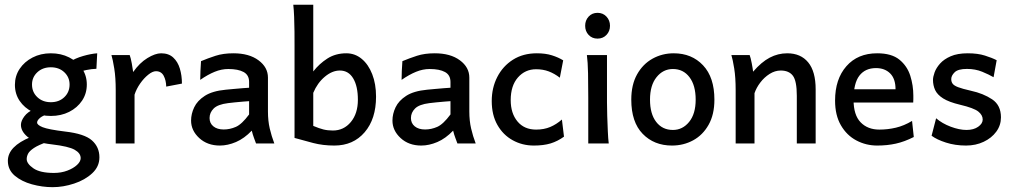

<svg xmlns="http://www.w3.org/2000/svg" viewBox="-20 -606 4278 811"><path d="M202.1 184.6Q158.7 184.6 115 172.6Q71.3 160.6 42.2 136Q13.2 111.3 13.2 73.2Q13.2 12.2 109.9 -27.3Q109.9 -27.3 120.4 -25.6Q130.9 -23.9 145 -21.2Q159.2 -18.6 170.2 -14.9Q181.2 -11.2 181.6 -7.3Q142.6 6.3 123.5 19Q104.5 31.7 98.6 43.2Q92.8 54.7 92.8 65.9Q92.8 85.4 121.1 105Q149.4 124.5 207.5 124.5Q238.8 124.5 264.4 114.7Q290 105 305.4 90.6Q320.8 76.2 320.8 62Q320.8 41 295.4 26.6Q270 12.2 199.7 3.9Q123.5 -4.9 95.9 -28.3Q68.4 -51.8 68.4 -78.6Q68.4 -95.2 82.8 -114.5Q97.2 -133.8 123.5 -144.5L193.8 -127.9Q162.1 -119.1 149.4 -108.4Q136.7 -97.7 136.7 -88.4Q136.7 -78.1 160.4 -68.6Q184.1 -59.1 255.4 -50.3Q336.9 -41 368.4 -12.9Q399.9 15.1 399.9 58.6Q399.9 97.7 369.4 126Q338.9 154.3 293 169.4Q247.1 184.6 202.1 184.6ZM194.8 -116.2Q151.9 -116.2 117.4 -133.3Q83 -150.4 63 -179.9Q43 -209.5 43 -247.6Q43 -285.2 63 -315.2Q83 -345.2 117.4 -363Q151.9 -380.9 194.8 -380.9Q237.8 -380.9 272.2 -363.5Q306.6 -346.2 326.7 -316.4Q346.7 -286.6 346.7 -249Q346.7 -210.9 326.7 -180.9Q306.6 -150.9 272.2 -133.5Q237.8 -116.2 194.8 -116.2ZM194.8 -174.3Q229.5 -174.3 251.7 -195.6Q273.9 -216.8 273.9 -249Q273.9 -279.8 251.7 -300.8Q229.5 -321.8 194.8 -321.8Q160.2 -321.8 137.7 -300.8Q115.2 -279.8 115.2 -249Q115.2 -216.8 137.7 -195.6Q160.2 -174.3 194.8 -174.3ZM297.4 -294.9 273.4 -344.2Q297.9 -359.9 330.8 -369.4Q363.8 -378.9 390.6 -380.9L387.2 -315.4Q367.2 -314.9 345 -310.3Q322.8 -305.7 297.4 -294.9Z M468.8 0V-225.1Q468.8 -278.8 462.6 -316.7Q456.5 -354.5 450.7 -373.5H527.8Q532.2 -361.8 536.6 -338.4Q541 -314.9 542.5 -301.8Q569.3 -340.3 602.5 -360.6Q635.7 -380.9 660.6 -380.9Q692.4 -380.9 711.7 -363Q731 -345.2 739.7 -316.2Q748.5 -287.1 748.5 -252.9L682.1 -240.2Q681.6 -266.6 671.4 -285.9Q661.1 -305.2 638.7 -305.2Q624.5 -305.2 606.2 -290.5Q587.9 -275.9 572 -253.2Q556.2 -230.5 548.3 -206.1V0Z M908.7 8.8Q856 8.8 821.5 -22.9Q787.1 -54.7 787.1 -96.7Q787.1 -125 800.3 -152.8Q813.5 -180.7 845.2 -201.2Q877 -221.7 933.6 -227.1Q946.3 -228.5 966.8 -230.2Q987.3 -231.9 1006.1 -233.6Q1024.9 -235.4 1032.2 -235.4V-259.8Q1032.2 -289.1 1009 -301.8Q985.8 -314.5 944.3 -314.5Q915.5 -314.5 886.7 -302.7Q857.9 -291 825.7 -268.6Q825.7 -280.8 826.7 -306.6Q827.6 -332.5 829.1 -347.7Q858.4 -359.9 890.6 -370.4Q922.9 -380.9 965.8 -380.9Q1032.2 -380.9 1072 -351.3Q1111.8 -321.8 1111.8 -278.3V-135.3Q1111.8 -95.7 1119.4 -63.2Q1127 -30.8 1138.7 0H1061.5Q1058.6 -8.3 1053 -22.9Q1047.4 -37.6 1043.5 -54.2Q1011.7 -21 976.8 -6.1Q941.9 8.8 908.7 8.8ZM924.8 -59.1Q951.2 -59.1 976.3 -70.1Q1001.5 -81.1 1032.2 -122.6V-178.7Q1023.9 -178.2 1006.8 -176.8Q989.7 -175.3 971.9 -173.6Q954.1 -171.9 943.4 -170.4Q899.9 -165 882.6 -147.7Q865.2 -130.4 865.2 -107.4Q865.2 -85.4 881.3 -72.3Q897.5 -59.1 924.8 -59.1Z M1392.1 8.8Q1344.2 8.8 1302.7 -2Q1261.2 -12.7 1224.1 -23.4Q1224.1 -54.7 1224.1 -106.2Q1224.1 -157.7 1224.1 -215.8Q1224.1 -273.9 1224.1 -326.9Q1224.1 -379.9 1224.1 -413.6Q1224.1 -439.9 1223.9 -472.2Q1223.6 -504.4 1222.4 -534.9Q1221.2 -565.4 1218.8 -585.9H1303.2Q1303.2 -585.9 1303.2 -560.5Q1303.2 -535.2 1303.2 -496.6Q1303.2 -458 1303.2 -417.5Q1303.2 -377 1303.2 -345.7Q1303.2 -314.5 1303.2 -304.2Q1328.6 -336.9 1363 -358.9Q1397.5 -380.9 1442.9 -380.9Q1479.5 -380.9 1507.8 -357.4Q1536.1 -334 1552.2 -292.7Q1568.4 -251.5 1568.4 -197.8Q1568.4 -103.5 1520.3 -47.4Q1472.2 8.8 1392.1 8.8ZM1386.2 -54.7Q1432.1 -54.7 1461.9 -90.6Q1491.7 -126.5 1491.7 -184.6Q1491.7 -241.7 1471.9 -274.9Q1452.1 -308.1 1415.5 -308.1Q1383.3 -308.1 1352.1 -282Q1320.8 -255.9 1303.2 -213.9V-74.2Q1328.6 -63.5 1346.4 -59.1Q1364.3 -54.7 1386.2 -54.7Z M1759.3 8.8Q1706.5 8.8 1672.1 -22.9Q1637.7 -54.7 1637.7 -96.7Q1637.7 -125 1650.9 -152.8Q1664.1 -180.7 1695.8 -201.2Q1727.5 -221.7 1784.2 -227.1Q1796.9 -228.5 1817.4 -230.2Q1837.9 -231.9 1856.7 -233.6Q1875.5 -235.4 1882.8 -235.4V-259.8Q1882.8 -289.1 1859.6 -301.8Q1836.4 -314.5 1794.9 -314.5Q1766.1 -314.5 1737.3 -302.7Q1708.5 -291 1676.3 -268.6Q1676.3 -280.8 1677.2 -306.6Q1678.2 -332.5 1679.7 -347.7Q1709 -359.9 1741.2 -370.4Q1773.4 -380.9 1816.4 -380.9Q1882.8 -380.9 1922.6 -351.3Q1962.4 -321.8 1962.4 -278.3V-135.3Q1962.4 -95.7 1970 -63.2Q1977.5 -30.8 1989.3 0H1912.1Q1909.2 -8.3 1903.6 -22.9Q1897.9 -37.6 1894 -54.2Q1862.3 -21 1827.4 -6.1Q1792.5 8.8 1759.3 8.8ZM1775.4 -59.1Q1801.8 -59.1 1826.9 -70.1Q1852.1 -81.1 1882.8 -122.6V-178.7Q1874.5 -178.2 1857.4 -176.8Q1840.3 -175.3 1822.5 -173.6Q1804.7 -171.9 1793.9 -170.4Q1750.5 -165 1733.2 -147.7Q1715.8 -130.4 1715.8 -107.4Q1715.8 -85.4 1731.9 -72.3Q1748 -59.1 1775.4 -59.1Z M2234.9 8.8Q2186 8.8 2145.5 -13.7Q2105 -36.1 2081.1 -78.1Q2057.1 -120.1 2057.1 -179.2Q2057.1 -235.4 2080.6 -281Q2104 -326.7 2146.7 -353.8Q2189.5 -380.9 2247.6 -380.9Q2284.2 -380.9 2311.3 -372.3Q2338.4 -363.8 2358.9 -351.1L2344.7 -277.8Q2321.8 -295.4 2297.9 -304.4Q2273.9 -313.5 2244.6 -313.5Q2198.2 -313.5 2167.7 -278.8Q2137.2 -244.1 2137.2 -183.1Q2137.2 -127.4 2165.8 -93Q2194.3 -58.6 2244.6 -58.6Q2277.8 -58.6 2304 -69.6Q2330.1 -80.6 2353.5 -101.1L2362.3 -28.8Q2335.4 -9.3 2305.7 -0.2Q2275.9 8.8 2234.9 8.8Z M2464.8 0Q2464.8 0 2464.8 -19.8Q2464.8 -39.6 2464.8 -70.3Q2464.8 -101.1 2464.8 -134.3Q2464.8 -167.5 2464.8 -193.8Q2464.8 -247.6 2463.9 -296.1Q2462.9 -344.7 2459 -373.5H2543.9V-173.8Q2543.9 -150.4 2544.9 -116.9Q2545.9 -83.5 2547.4 -51.5Q2548.8 -19.5 2551.3 0ZM2503.9 -442.9Q2481 -442.9 2466.3 -458.5Q2451.7 -474.1 2451.7 -497.1Q2451.7 -520 2466.3 -535.9Q2481 -551.8 2503.9 -551.8Q2526.9 -551.8 2541.7 -535.9Q2556.6 -520 2556.6 -497.1Q2556.6 -474.1 2541.7 -458.5Q2526.9 -442.9 2503.9 -442.9Z M2818.4 8.8Q2742.7 8.8 2694.6 -40.8Q2646.5 -90.3 2646.5 -185.1Q2646.5 -248 2670.9 -291.7Q2695.3 -335.4 2736.3 -358.2Q2777.3 -380.9 2825.7 -380.9Q2901.9 -380.9 2949.7 -330.1Q2997.6 -279.3 2997.6 -185.1Q2997.6 -122.1 2973.1 -78.9Q2948.7 -35.6 2908 -13.4Q2867.2 8.8 2818.4 8.8ZM2822.3 -57.1Q2863.3 -57.1 2890.9 -91.1Q2918.5 -125 2918.5 -185.1Q2918.5 -245.6 2892.3 -280Q2866.2 -314.5 2822.3 -314.5Q2780.8 -314.5 2753.2 -280Q2725.6 -245.6 2725.6 -185.1Q2725.6 -125 2751.7 -91.1Q2777.8 -57.1 2822.3 -57.1Z M3087.4 0Q3087.4 0 3087.4 -24.4Q3087.4 -48.8 3087.4 -85.7Q3087.4 -122.6 3087.4 -160.4Q3087.4 -198.2 3087.4 -225.1Q3087.4 -278.8 3081.3 -316.7Q3075.2 -354.5 3069.3 -373.5H3146.5Q3150.9 -361.8 3155.3 -338.9Q3159.7 -315.9 3161.1 -303.2Q3196.3 -344.2 3231.2 -362.5Q3266.1 -380.9 3305.2 -380.9Q3362.3 -380.9 3393.8 -342.5Q3425.3 -304.2 3425.3 -228.5Q3425.3 -210.4 3425.3 -181.9Q3425.3 -153.3 3425.3 -122.1Q3425.3 -90.8 3425.3 -63Q3425.3 -35.2 3425.3 -17.6Q3425.3 0 3425.3 0H3345.7Q3345.7 0 3345.7 -23.7Q3345.7 -47.4 3345.7 -81.8Q3345.7 -116.2 3345.7 -149.2Q3345.7 -182.1 3345.7 -201.2Q3345.7 -264.2 3329.1 -286.1Q3312.5 -308.1 3277.8 -308.1Q3253.4 -308.1 3230.7 -293.7Q3208 -279.3 3191.4 -257.3Q3174.8 -235.4 3167 -212.4V0Z M3685.1 8.8Q3638.2 8.8 3597.4 -12.7Q3556.6 -34.2 3532 -76.7Q3507.3 -119.1 3507.3 -181.2Q3507.3 -272 3555.2 -326.4Q3603 -380.9 3685.1 -380.9Q3746.1 -380.9 3779.1 -354Q3812 -327.1 3825 -286.1Q3837.9 -245.1 3837.9 -202.1Q3837.9 -197.3 3837.9 -187.7Q3837.9 -178.2 3837.4 -172.9H3562V-229H3762.7Q3762.7 -273.4 3740 -295.9Q3717.3 -318.4 3680.2 -318.4Q3634.8 -318.4 3610.1 -286.6Q3585.4 -254.9 3585.4 -184.6Q3585.4 -120.1 3615.2 -89.4Q3645 -58.6 3694.3 -58.6Q3730 -58.6 3764.2 -66.7Q3798.3 -74.7 3832.5 -95.2L3839.8 -27.3Q3800.3 -7.3 3763.9 0.7Q3727.5 8.8 3685.1 8.8Z M4060.5 8.8Q4014.6 8.8 3975.8 -3.7Q3937 -16.1 3915 -32.7L3934.1 -106.4Q3959.5 -84.5 3995.8 -70.8Q4032.2 -57.1 4062.5 -57.1Q4092.8 -57.1 4111.8 -70.6Q4130.9 -84 4130.9 -101.1Q4130.9 -120.1 4112.1 -135Q4093.3 -149.9 4035.2 -163.6Q3988.3 -174.8 3963.6 -190.4Q3939 -206.1 3929.9 -225.8Q3920.9 -245.6 3920.9 -268.6Q3920.9 -281.2 3927.7 -300.3Q3934.6 -319.3 3950.9 -337.6Q3967.3 -356 3995.8 -368.4Q4024.4 -380.9 4067.9 -380.9Q4109.9 -380.9 4140.1 -371.3Q4170.4 -361.8 4189.9 -351.6L4176.8 -279.8Q4157.7 -291 4128.7 -303Q4099.6 -314.9 4064.5 -314.9Q4026.9 -314.9 4012.5 -300.8Q3998 -286.6 3998 -272Q3998 -260.7 4003.7 -252.7Q4009.3 -244.6 4026.9 -237.8Q4044.4 -231 4081.1 -222.7Q4133.3 -211.4 4170.7 -186.5Q4208 -161.6 4208 -110.4Q4208 -76.7 4188.2 -49.8Q4168.5 -22.9 4135 -7.1Q4101.6 8.8 4060.5 8.8Z"/></svg>

Font: Harmattan Medium
Style: Regular
Weight: 500
Designer: George W. Nuss III and SIL International
Foundry: SIL International
Version: Version 4.000